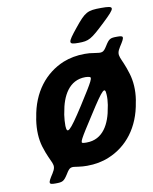

<svg xmlns="http://www.w3.org/2000/svg" viewBox="-90 -815 758 951"><g transform="rotate(-10 289.5 -339.5)"><path d="M105 18C75 64 76 69 112 69C147 69 154 66 175 33C195 0 200 1 238 7C252 9 266 10 281 10C321 10 359 3 392 -11C485 -49 554 -134 573 -259L575 -269C583 -319 579 -364 568 -401C540 -496 514 -496 544 -543C574 -589 573 -594 538 -594C503 -594 497 -591 477 -559C457 -527 452 -528 412 -534C397 -537 381 -538 365 -538C325 -538 289 -531 256 -518C162 -479 93 -394 74 -269L72 -259C64 -207 67 -162 78 -124C107 -28 135 -29 105 18ZM213 -259 215 -269C228 -351 266 -424 348 -424C355 -424 360 -423 366 -422C384 -419 376 -405 301 -287C225 -169 211 -160 209 -203C209 -221 210 -239 213 -259ZM299 -104C293 -104 287 -104 281 -105C266 -107 274 -121 349 -237C423 -353 435 -362 437 -321C438 -305 437 -288 434 -269L432 -259C419 -176 381 -104 299 -104ZM348 -673C292 -604 292 -597 345 -597C397 -597 409 -604 482 -673C554 -741 554 -748 485 -748C415 -748 403 -741 348 -673Z"/></g></svg>

Font: Asimov Print
Style: AIt
Weight: 500
Designer: Google
Version: Version 2.000980: 2014